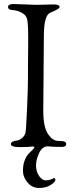

<svg xmlns="http://www.w3.org/2000/svg" viewBox="-20 -730 368 954"><path d="M119 -402V-345C119 -313.7 117.5 -262.5 114.5 -191.5C111.5 -120.5 108.8 -80.2 106.5 -70.5C104.2 -60.8 98.7 -52.2 90 -44.5C81.3 -36.8 73 -32.7 65 -32C44.3 -29.3 34 -23.3 34 -14C34 -4 49 1 79 1C90.3 1 103.7 0.7 119 0L142 -2C148 -2 151 -0.8 151 1.5C151 3.8 148 8 142 14L122 34C115.3 40.7 109 51.3 103 66C97 80.7 94 98.3 94 119C94 139.7 101.7 159 117 177C132.3 195 151.5 204 174.5 204C197.5 204 216.7 199 232 189C247.3 179 255 170.8 255 164.5C255 158.2 253 155 249 155C247.7 155 243.2 156.8 235.5 160.5C227.8 164.2 218.2 166 206.5 166C194.8 166 184 158.7 174 144C164 129.3 159 112.2 159 92.5C159 72.8 164.2 52 174.5 30C184.8 8 199.7 -3 219 -3C220.3 -3 223.5 -2.7 228.5 -2C233.5 -1.3 241 -0.8 251 -0.5C261 -0.2 273.2 0 287.5 0C301.8 0 309 -4.7 309 -14C309 -19.3 306.7 -23.2 302 -25.5C297.3 -27.8 292.7 -29 288 -29L268 -30C250.7 -30 234.2 -41.3 218.5 -64C202.8 -86.7 195 -126 195 -182L198 -552C198 -620 208.7 -658.3 230 -667C260.7 -679.7 276 -688.7 276 -694C276 -703.3 267 -708 249 -708L161 -706L48 -710C29.3 -710 20 -705.2 20 -695.5C20 -685.8 27.7 -680.7 43 -680C58.3 -679.3 73.8 -674.7 89.5 -666C105.2 -657.3 114.2 -644.2 116.5 -626.5C118.8 -608.8 120 -585.3 120 -556V-510Z"/></svg>

Font: Sorts Mill Goudy
Style: Regular
Weight: 400
Version: Version 003.101